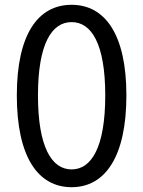

<svg xmlns="http://www.w3.org/2000/svg" viewBox="-20 -766 595 799"><path d="M278 13C417 13 506 -113 506 -369C506 -623 417 -746 278 -746C138 -746 50 -623 50 -369C50 -113 138 13 278 13ZM278 -61C195 -61 138 -154 138 -369C138 -583 195 -674 278 -674C361 -674 418 -583 418 -369C418 -154 361 -61 278 -61Z"/></svg>

Font: ChiuKong Gothic CL
Style: Regular
Weight: 400
Designer: Ryoko NISHIZUKA 西塚涼子 (kana, bopomofo & ideographs); Paul D. Hunt (Latin, Greek & Cyrillic); Sandoll Communications 산돌커뮤니
Foundry: Adobe
Version: Version 1.300